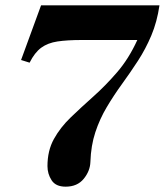

<svg xmlns="http://www.w3.org/2000/svg" viewBox="-20 -690 618 720"><path d="M578 -670Q569 -608 547.5 -557Q526 -506 497 -461.5Q468 -417 437.5 -375Q407 -333 380.5 -288.5Q354 -244 337.5 -194Q321 -144 319 -83Q318 -49 294 -19.5Q270 10 226 10Q189 10 173.5 -14Q158 -38 158 -67Q158 -125 182 -168.5Q206 -212 245.5 -250Q285 -288 330.5 -328.5Q376 -369 419.5 -419.5Q463 -470 495 -540H287Q232 -540 195.5 -534.5Q159 -529 134.5 -511Q110 -493 91 -455L59 -465L134 -670Z"/></svg>

Font: Brygada 1918
Style: Bold Italic
Weight: 700
Italic angle: -8°
Designer: Mateusz Machalski | Borys Kosmynka | Przemek Hoffer
Foundry: NIEPODLEGLA 2018
Version: Version 3.006